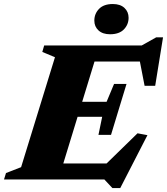

<svg xmlns="http://www.w3.org/2000/svg" viewBox="-54 -914 850 978"><path d="M226 -622.5 161.5 -649.5 171 -682.5H452.5L243.5 0H-33.5L-23.5 -32.5L53.5 -62.5ZM650.5 -642 673.5 -600.5H327L352 -682.5H668L742 -724H776.5L736.5 -477H682.5ZM518.5 44 477.5 0H143L169 -81.5H526.5L449 -42.5L646.5 -235L697 -225.5L558.5 44ZM511.5 -227H447.5L466.5 -319H241L264 -395.5H489L527 -486.5H590.5L551 -357ZM506.5 -739.5Q469 -739.5 447.8 -759Q426.5 -778.5 426.5 -809Q426.5 -844 450.5 -868.8Q474.5 -893.5 521 -893.5Q558.5 -893.5 579.8 -873.8Q601 -854 601 -823.5Q601 -789 577 -764.2Q553 -739.5 506.5 -739.5Z"/></svg>

Font: Newsreader ExtraBold
Style: Italic
Weight: 800
Italic angle: -17°
Designer: Hugues Gentile
Foundry: Production Type
Version: Version 1.003